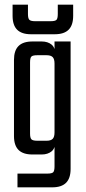

<svg xmlns="http://www.w3.org/2000/svg" viewBox="-20 -663 368 824"><path d="M40 -262H109V-90Q109 -71 115 -65Q121 -59 140 -59H180Q198 -59 206 -67Q214 -75 214 -95V-118L218 -117V-61Q218 -27 201.5 -13.5Q185 0 159 0H119Q79 0 59.5 -19.5Q40 -39 40 -79ZM109 -224H40V-406Q40 -446 59.5 -465.5Q79 -485 119 -485H159Q185 -485 201.5 -471.5Q218 -458 218 -424V-356H214V-390Q214 -410 206 -418Q198 -426 180 -426H140Q121 -426 115 -420.5Q109 -415 109 -395ZM214 51V-10H283V62Q283 102 263.5 121.5Q244 141 204 141H55V82H183Q203 82 208.5 76Q214 70 214 51ZM283 2H214V-432V-435V-485H283ZM228 -643H294V-595Q294 -555 274.5 -535.5Q255 -516 215 -516H159V-572H197Q217 -572 222.5 -578Q228 -584 228 -603ZM34 -643H100V-603Q100 -584 106 -578Q112 -572 131 -572H169V-516H113Q73 -516 53.5 -535.5Q34 -555 34 -595Z"/></svg>

Font: Teko Variable Light
Style: Regular
Weight: 300
Designer: Manushi Parikh, Jonny Pinhorn
Foundry: Indian Type Foundry
Version: Version 3.000